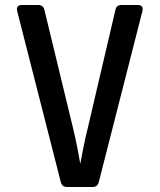

<svg xmlns="http://www.w3.org/2000/svg" viewBox="-20 -750 640 770"><path d="M249 0Q229 0 224 -19L49 -705Q43 -730 68 -730H133Q153 -730 158 -711L271 -244Q282 -200 290 -158Q298 -116 302 -93Q306 -116 314.5 -158.5Q323 -201 334 -245L443 -711Q447 -730 467 -730H532Q557 -730 551 -705L376 -19Q371 0 351 0Z"/></svg>

Font: Pitagon Sans Mono SemiBold
Style: Regular
Weight: 600
Monospace: yes
Designer: Travis Tran
Foundry: Pitagon
Version: Version 1.001; ttfautohint (v1.8.4.7-5d5b);gftools[0.9.26]